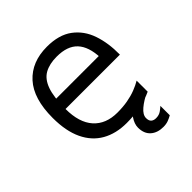

<svg xmlns="http://www.w3.org/2000/svg" viewBox="-181 -633 909 909"><g transform="rotate(-45 273.5 -178.5)"><path d="M286 15Q215 15 163 -14.5Q111 -44 83 -103Q55 -162 55 -250Q55 -379 113.5 -443.5Q172 -508 274 -508Q354 -508 402.5 -472Q451 -436 472 -375Q493 -314 492 -237H91L96 -303H445L417 -293Q414 -368 379.5 -405Q345 -442 274 -442Q225 -442 192.5 -424Q160 -406 144 -361.5Q128 -317 128 -237Q128 -146 170.5 -98.5Q213 -51 290 -51Q327 -51 358 -56.5Q389 -62 415 -72Q441 -82 461 -94V-20Q425 -3 381.5 6Q338 15 286 15ZM396 151Q356 151 332 129.5Q308 108 308 68Q308 43 326.5 16Q345 -11 381 -26L459 -22Q419 -3 393 19Q367 41 367 63Q367 81 376 89Q385 97 401 97Q421 97 435.5 86.5Q450 76 456 70V133Q444 140 429.5 145.5Q415 151 396 151Z"/></g></svg>

Font: Maven Pro
Style: Regular
Weight: 400
Designer: Joe Prince
Foundry: Joe Prince
Version: Version 2.103